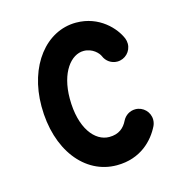

<svg xmlns="http://www.w3.org/2000/svg" viewBox="-81 -568 598 640"><g transform="rotate(-15 218.0 -248.5)"><path d="M309.1 -138.7C297.9 -115.7 279.3 -99.1 246.1 -99.1C196.3 -99.1 151.4 -154.3 151.4 -256.3C151.4 -347.7 193.8 -398.4 236.8 -398.4C267.6 -398.4 287.1 -376.5 291.5 -365.7C298.8 -347.7 316.4 -335 336.9 -335C363.8 -335 385.7 -356.9 385.7 -383.8C385.7 -390.1 384.3 -397 382.3 -401.9C366.7 -440.4 316.9 -496.1 236.8 -496.1C133.3 -496.1 53.7 -396.5 53.7 -256.3C53.7 -106 135.3 -1.5 246.1 -1.5C329.1 -1.5 375.5 -52.2 397 -95.7C399.9 -101.6 401.9 -109.4 401.9 -117.2C401.9 -144 379.9 -166 353 -166C334 -166 317.4 -155.3 309.1 -138.7Z"/></g></svg>

Font: Velvelyne Book
Style: Bold
Weight: 700
Designer: Manon Van der Borght et Mariel Nils
Foundry: Velvetyne
Version: Version 1.070;Glyphs 3.3.1 (3343)